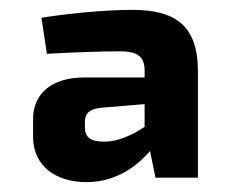

<svg xmlns="http://www.w3.org/2000/svg" viewBox="-20 -635 477 389"><path d="M75 -526C129 -529 184 -531 224 -531C261 -531 273 -518 273 -492V-478H150C86 -478 47 -446 47 -394V-358C47 -298 94 -266 155 -266C216 -266 258 -299 284 -329L295 -275H381V-491C381 -585 333 -615 248 -615C191 -615 113 -607 64 -599ZM152 -388C152 -405 161 -415 188 -417L273 -424V-378C248 -361 218 -348 192 -348C165 -348 152 -355 152 -378Z"/></svg>

Font: SnT
Style: Bold
Weight: 700
Designer: Natanael Gama
Version: Version 1.001;PS 001.001;hotconv 1.0.70;makeotf.lib2.5.58329